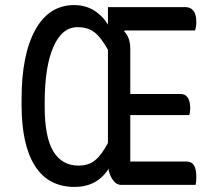

<svg xmlns="http://www.w3.org/2000/svg" viewBox="-20 -728 840 756"><path d="M272 -708Q316 -708 350 -687Q384 -666 405 -631V-700H709Q753 -700 753 -641Q753 -623 748 -608H471L469 -604Q493 -581 493 -535V-358H690Q729 -358 729 -301Q729 -294 728 -287Q727 -280 725 -275H493V-92H714Q734 -92 743.5 -77.5Q753 -63 753 -30Q753 -12 750 0H457Q440 0 427 -16Q414 -32 408 -57V-64Q362 8 274 8Q170 8 117.5 -75Q65 -158 65 -314V-338Q65 -513 119 -610.5Q173 -708 272 -708ZM156 -307Q156 -188 190 -132Q224 -76 289 -76Q329 -76 354.5 -97Q380 -118 405 -165V-532Q379 -579 353 -600Q327 -621 285 -621Q224 -621 190 -543Q156 -465 156 -325Z"/></svg>

Font: Recursive Sn Csl St
Style: Regular
Weight: 400
Version: Version 1.079;hotconv 1.0.112;makeotfexe 2.5.65598; ttfautoh